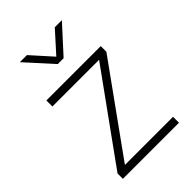

<svg xmlns="http://www.w3.org/2000/svg" viewBox="-221 -828 916 916"><g transform="rotate(-45 237.0 -370.5)"><path d="M47.9 0V-36.1L368.2 -480.5V-481.9H54.2V-522.5H420.9V-484.4L103 -42V-40H426.3V0ZM141.6 -741.2 235.4 -636.7 329.6 -741.2H376.5V-740.2L254.9 -606.9H215.3L94.7 -740.2V-741.2Z"/></g></svg>

Font: Inter 28pt ExtraLight
Style: Regular
Weight: 250
Designer: Rasmus Andersson
Foundry: rsms
Version: Version 4.001;git-66647c0bb